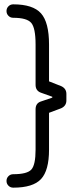

<svg xmlns="http://www.w3.org/2000/svg" viewBox="-20 -694 386 885"><path d="M41 171Q28 171 19 162Q10 153 10 140Q10 127 19 118Q28 109 41 109Q105 109 124.5 87.5Q144 66 144 -4V-190Q144 -218 168 -226L221 -244V-248L168 -267Q144 -276 144 -303V-489Q144 -565 124 -588.5Q104 -612 41 -612Q28 -612 19 -621Q10 -630 10 -643Q10 -656 19 -665Q28 -674 41 -674Q132 -674 169 -632.5Q206 -591 206 -489V-319L262 -297Q286 -286 286 -261V-231Q286 -206 262 -195L206 -174V-4Q206 92 169 131.5Q132 171 41 171Z"/></svg>

Font: Jura SemiBold
Style: Regular
Weight: 600
Designer: Daniel Johnson, Alexei Vanyashin
Foundry: Daniel Johnson
Version: Version 5.103